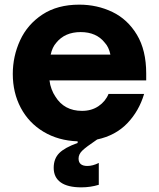

<svg xmlns="http://www.w3.org/2000/svg" viewBox="-20 -596 684 826"><path d="M609 -250H193Q195 -231 202 -212.5Q209 -194 218 -181Q256 -119 333 -119Q374 -119 404 -139.5Q434 -160 447 -192H600Q578 -118 527.5 -65.5Q477 -13 398 4Q349 37 333.5 52.5Q318 68 318 86Q318 118 356 118Q379 118 405 105V199Q369 210 330 210Q271 210 241 188.5Q211 167 211 126Q211 87 234.5 63Q258 39 314 19V12Q231 9 167.5 -29Q104 -67 69.5 -132Q35 -197 35 -278Q35 -354 66.5 -422.5Q98 -491 162.5 -533.5Q227 -576 321 -576Q398 -576 463.5 -544.5Q529 -513 569 -446.5Q609 -380 609 -280ZM455 -361Q448 -394 431 -412Q395 -458 327 -458Q259 -458 222 -412Q205 -393 198 -361Z"/></svg>

Font: Open Sauce One ExtraBold
Style: Regular
Weight: 800
Designer: Alfredo Marco Pradil
Foundry: Creative Sauce Fz LLC
Version: Version 1.477